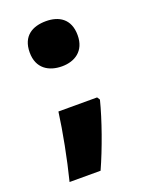

<svg xmlns="http://www.w3.org/2000/svg" viewBox="-116 -515 537 704"><g transform="rotate(-20 152.0 -163.0)"><path d="M57 -367C57 -305 100 -279 152 -279C201 -279 244 -305 244 -367C244 -432 201 -455 152 -455C100 -455 57 -432 57 -367ZM233 -128H82C72 -53 53 46 32 129H153C186 56 222 -45 240 -117Z"/></g></svg>

Font: Noto Sans Telugu ExtraBold
Style: Regular
Weight: 800
Designer: Jelle Bosma - Monotype Design Team
Foundry: Monotype Imaging Inc.
Version: Version 2.005